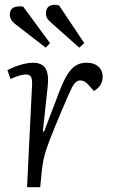

<svg xmlns="http://www.w3.org/2000/svg" viewBox="-20 -782 483 802"><path d="M114 -429Q115 -449 110 -460Q105 -471 87 -471Q77 -471 61.5 -466.5Q46 -462 24 -452L11 -489Q22 -495 40.5 -502.5Q59 -510 79.5 -515Q100 -520 117 -520Q157 -520 171 -494.5Q185 -469 179 -419L159 -233L164 -232L230 -405Q246 -446 262 -471.5Q278 -497 297 -508.5Q316 -520 341 -520Q363 -520 378 -512.5Q393 -505 401 -491.5Q409 -478 409 -461Q409 -442 399 -426.5Q389 -411 372 -402L350 -427Q341 -437 333 -441.5Q325 -446 316 -446Q309 -446 303.5 -443.5Q298 -441 291.5 -433.5Q285 -426 278 -411.5Q271 -397 261 -374Q227 -295 207 -246Q187 -197 176.5 -167Q166 -137 162 -116.5Q158 -96 155 -72L148 0H93ZM194 -687Q182 -697 177 -705.5Q172 -714 172 -727Q172 -749 188 -757.5Q204 -766 227 -759L332 -602L311 -583ZM48 -678Q33 -689 27 -699.5Q21 -710 21 -720Q21 -744 38 -751Q55 -758 77 -754L189 -602L171 -583Z"/></svg>

Font: Literata 24pt Light
Style: Italic
Weight: 300
Italic angle: -2°
Designer: Latin by Veronika Burian and Jose Scaglione. Greek by Irene Vlachou. Cyrillic by Vera Evstafieva
Foundry: TypeTogether
Version: Version 3.103;gftools[0.9.29]